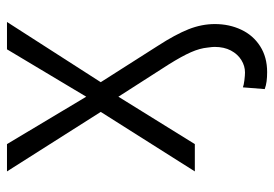

<svg xmlns="http://www.w3.org/2000/svg" viewBox="-136 -434 774 542"><g transform="rotate(-90 251.0 -163.0)"><path d="M206.1 -265.6 38.1 -530.3H115.2L249 -306.6L382.8 -530.3H460L290 -265.6L392.6 -104.5Q424.8 -54.7 439.5 -17.6Q454.1 19.5 454.1 56.6Q454.1 97.2 438.2 130.9Q422.4 164.6 391.6 184.3Q360.8 204.1 318.4 204.1Q303.7 204.1 292.5 202.6Q281.2 201.2 270.5 197.3L275.4 135.7Q281.7 138.2 295.4 139.9Q309.1 141.6 317.4 141.6Q335.9 141.6 352.5 131.3Q369.1 121.1 379.4 101.8Q389.6 82.5 389.6 55.7Q389.6 49.8 387.7 36.1Q385.7 14.2 374.5 -11.2Q363.3 -36.6 339.8 -74.2L249 -215.8L115.2 0H38.1Z"/></g></svg>

Font: Pretendard GOV Light
Style: Regular
Weight: 300
Designer: Base glyphs from Inter by Rasmus Andersson; Hangeul glyphs from Noto Sans CJK(Source Han Sans) by Jang Soo-young and Kan
Foundry: Kil Hyung-jin
Version: Version 1.309